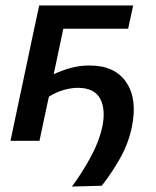

<svg xmlns="http://www.w3.org/2000/svg" viewBox="-20 -517 572 705"><path d="M244 168Q277.5 123.5 310.2 64.8Q343 6 355.5 -51Q369 -114.5 347.8 -154.5Q326.5 -194.5 265.5 -194.5Q241.5 -194.5 213.5 -186.5Q185.5 -178.5 159.5 -162Q149.5 -115 141.8 -79.5Q134 -44 125 0H18.5Q30 -55 40.8 -105.5Q51.5 -156 64.5 -217.5L75 -267Q90 -338 101.2 -391Q112.5 -444 124 -497H469L450.5 -411.5H212.5Q206 -380.5 199 -347.5Q192 -314.5 183.5 -274L177 -244.5Q205 -257.5 237.8 -267Q270.5 -276.5 309 -276.5Q402.5 -276.5 444 -214.2Q485.5 -152 464 -50Q451.5 11 419.5 66.8Q387.5 122.5 353.5 165Z"/></svg>

Font: Commissioner Medium
Style: Italic
Weight: 500
Italic angle: -12°
Designer: Kostas Bartsokas
Foundry: Kostas Bartsokas
Version: Version 1.000; ttfautohint (v1.8.3)